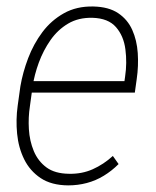

<svg xmlns="http://www.w3.org/2000/svg" viewBox="-20 -558 480 589"><path d="M189 10.7Q137.7 10.3 104.7 -11.7Q71.8 -33.7 54.2 -69.3Q36.6 -105 32.5 -147.9Q28.3 -190.9 34.2 -233.4L42.5 -293Q49.8 -335.9 66.4 -379.6Q83 -423.3 110.1 -459.5Q137.2 -495.6 176 -517.3Q214.8 -539.1 266.1 -538.1Q313.5 -537.1 342.5 -517.6Q371.6 -498 385.7 -466.3Q399.9 -434.6 402.6 -395.3Q405.3 -356 399.4 -315.4L393.6 -273.9H63L69.3 -309.1H361.8L363.8 -323.2Q370.1 -365.2 364.7 -406.5Q359.4 -447.8 335.7 -474.9Q312 -502 263.7 -503.4Q220.7 -504.4 189 -485.6Q157.2 -466.8 135 -435.1Q112.8 -403.3 99.1 -366Q85.4 -328.6 80.1 -293L71.8 -232.4Q66.4 -197.8 68.6 -161.6Q70.8 -125.5 83.7 -94.5Q96.7 -63.5 122.6 -44.4Q148.4 -25.4 191.4 -24.9Q231 -23.9 264.4 -38.8Q297.9 -53.7 326.2 -79.6L343.8 -54.7Q322.8 -33.7 298.3 -18.8Q273.9 -3.9 246.3 3.4Q218.8 10.7 189 10.7Z"/></svg>

Font: Roboto Condensed ExtraLight
Style: Italic
Weight: 250
Italic angle: -12°
Designer: Christian Robertson
Foundry: Google
Version: Version 3.008; 2023